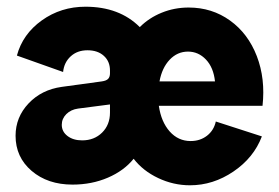

<svg xmlns="http://www.w3.org/2000/svg" viewBox="-20 -532 822 566"><path d="M540 14.2Q491.2 14.2 446.3 -7.1Q401.4 -28.3 374 -64Q345.7 -28.8 298.1 -8.3Q250.5 12.2 193.8 12.2Q120.6 12.2 73.2 -28.3Q25.9 -68.8 25.9 -131.8Q25.9 -186.5 64.2 -227.1Q102.5 -267.6 162.1 -275.9L279.8 -292Q293.5 -293.9 298.8 -299.6Q304.2 -305.2 304.2 -315.9V-324.2Q304.2 -351.1 286.1 -367.4Q268.1 -383.8 237.8 -383.8Q208 -383.8 188.5 -366Q168.9 -348.1 166 -319.8L29.8 -368.2Q46.9 -431.6 103.3 -471.9Q159.7 -512.2 231.9 -512.2Q332 -512.2 392.1 -452.1Q419.4 -479.5 456.8 -494.6Q494.1 -509.8 536.1 -509.8Q605 -509.8 658.2 -471.4Q711.4 -433.1 737.1 -366.5Q762.7 -299.8 753.9 -220.2H448.2Q455.1 -172.9 480.2 -144.5Q505.4 -116.2 542 -116.2Q569.8 -116.2 590.1 -131.8Q610.4 -147.5 616.2 -173.8L752 -129.9Q728 -66.9 668.2 -26.4Q608.4 14.2 540 14.2ZM162.1 -164.1Q162.1 -144 179 -131.1Q195.8 -118.2 222.2 -118.2Q257.8 -118.2 281 -141.1Q304.2 -164.1 304.2 -200.2V-224.1L210 -211.9Q189 -209 175.5 -195.6Q162.1 -182.1 162.1 -164.1ZM450.2 -292H613.8Q609.4 -333 587.2 -356.4Q564.9 -379.9 534.2 -379.9Q502.9 -379.9 480.2 -356Q457.5 -332 450.2 -292Z"/></svg>

Font: Apfel Grotezk
Style: Bold
Weight: 700
Designer: Luigi Gorlero
Foundry: Collletttivo
Version: Version 2.000;FEAKit 1.0